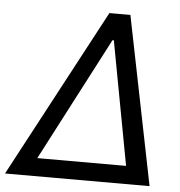

<svg xmlns="http://www.w3.org/2000/svg" viewBox="-95 -778 777 827"><g transform="rotate(5 293.5 -364.0)"><path d="M-43 0 344.7 -727.5H435.5L582 0ZM89.8 -78.1H473.6L374 -612.3H368.2Z"/></g></svg>

Font: Inter Tight
Style: Italic
Weight: 400
Italic angle: -9.39999°
Designer: Rasmus Andersson
Foundry: rsms
Version: Version 3.002